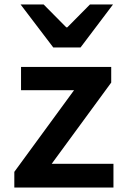

<svg xmlns="http://www.w3.org/2000/svg" viewBox="-20 -838 565 858"><path d="M44 -70 311 -435H74V-539H477V-469L211 -106H487V0H44ZM72 -818H175L276 -716H281L382 -818H485L340 -626H218Z"/></svg>

Font: Nebula Sans Semibold
Style: Regular
Weight: 600
Designer: Paul D. Hunt for Adobe (as Source Sans)
Foundry: Nebula Entertainment & Broadcasting LLC
Version: Version 1.010